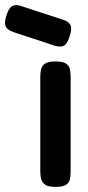

<svg xmlns="http://www.w3.org/2000/svg" viewBox="-108 -723 347 753"><path d="M109 10Q82 10 69.5 1.5Q57 -7 53.5 -20.5Q50 -34 50 -51V-423Q50 -439 53.5 -452.5Q57 -466 69.5 -474Q82 -482 110 -482Q138 -482 150.5 -474Q163 -466 166 -452Q169 -438 169 -421V-50Q169 -33 166 -19.5Q163 -6 150.5 2Q138 10 109 10ZM109 -543 -55 -597Q-80 -606 -86 -620Q-92 -634 -83 -662Q-74 -691 -60.5 -699Q-47 -707 -24 -699L138 -646Q162 -639 168.5 -624Q175 -609 165 -580Q156 -552 144 -544.5Q132 -537 109 -543Z"/></svg>

Font: Fredoka Expanded Medium
Style: Regular
Weight: 500
Width: 7
Designer: Ben Nathan
Foundry: Milena B. Brandão, Ben Nathan
Version: Version 2.001